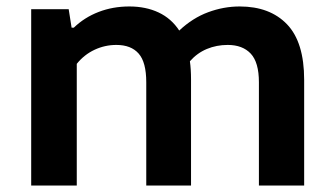

<svg xmlns="http://www.w3.org/2000/svg" viewBox="-20 -574 1032 594"><path d="M921 -327V0H781V-319.5Q781 -381 755.8 -408Q730.5 -435 684.5 -435Q650 -435 620 -422.5Q590 -410 567.5 -384.5Q571 -360 571 -328.5V0H432.5V-319.5Q432.5 -381.5 409 -408.2Q385.5 -435 340 -435Q304.5 -435 272.5 -420Q240.5 -405 217.5 -376.5V0H76.5V-545.5H192.5L201.5 -488.5H208.5Q241 -520 285 -537Q329 -554 380 -554Q431 -554 470.5 -535.5Q510 -517 534.5 -479.5Q576 -518.5 624 -536.2Q672 -554 721.5 -554Q815 -554 868 -498.8Q921 -443.5 921 -327Z"/></svg>

Font: Encode Sans Expanded SemiBold
Style: Regular
Weight: 600
Width: 7
Designer: Multiple Designers
Foundry: Impallari Type
Version: Version 2.000